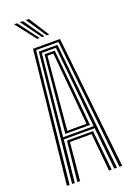

<svg xmlns="http://www.w3.org/2000/svg" viewBox="-179 -1031 747 1094"><g transform="rotate(-20 194.0 -484.0)"><path d="M26.5 0 112.5 -800H275.8L361.8 0H345.5L262 -787H126.2L42.8 0ZM58.2 0 137.8 -773.5H250.5L330 0H313.8L287.8 -254.8H100.5L74.5 0ZM101.2 -267.8H286L263.8 -495.8L236.8 -760.5H151.5L123.8 -495.8ZM119.2 -281.2 139.2 -495.8 163.2 -747.8H225L249.2 -495.8L269 -281.2ZM136 -294.2H252.2L234 -495.8L212 -734.8H176.2L154.2 -495.8ZM90.2 0 115.2 -242.2H273L298 0H281.8L259.8 -229H128.5L106.5 0ZM154.2 -845 58.5 -967.8H76.5L169 -845ZM183.2 -845 94 -967.8H112.2L197.8 -845ZM212 -845 129.8 -967.8H148L226.8 -845Z"/></g></svg>

Font: Big Shoulders Inline Text
Style: Regular
Weight: 400
Designer: Patric King
Foundry: XO Type Co
Version: Version 1.000